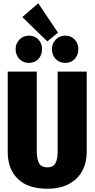

<svg xmlns="http://www.w3.org/2000/svg" viewBox="-20 -1131 576 1169"><path d="M508 -205Q508 -142 481.5 -91.5Q455 -41 401 -11.5Q347 18 268 18Q149 18 88 -42.5Q27 -103 27 -205V-695H204V-211Q204 -160 218.5 -136Q233 -112 268 -112Q302 -112 316.5 -135.5Q331 -159 331 -211V-695H508ZM213 -1111 333 -932 268 -879 116 -1027ZM236 -832Q236 -796 214 -772Q192 -748 156 -748Q121 -748 98 -772Q75 -796 75 -832Q75 -866 98.5 -890Q122 -914 156 -914Q191 -914 213.5 -890.5Q236 -867 236 -832ZM457 -832Q457 -796 435 -772Q413 -748 377 -748Q342 -748 319 -772Q296 -796 296 -832Q296 -866 319.5 -890Q343 -914 377 -914Q412 -914 434.5 -890.5Q457 -867 457 -832Z"/></svg>

Font: Fira Sans Extra Condensed ExtraBold
Style: Regular
Weight: 800
Width: 1
Designer: Carrois Corporate & Edenspiekermann AG
Foundry: Carrois Corporate GbR & Edenspiekermann AG
Version: Version 4.203